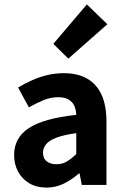

<svg xmlns="http://www.w3.org/2000/svg" viewBox="-20 -839 564 871"><path d="M191 12Q146 12 113 -7.5Q80 -27 62 -60.5Q44 -94 44 -136Q44 -214 111 -258Q178 -302 326 -318Q325 -341 317 -359Q309 -377 291 -387.5Q273 -398 244 -398Q211 -398 178.5 -385Q146 -372 111 -352L62 -442Q92 -460 125.5 -475Q159 -490 195 -498.5Q231 -507 270 -507Q333 -507 376 -482Q419 -457 441 -408.5Q463 -360 463 -286V0H351L341 -52H338Q306 -24 269.5 -6Q233 12 191 12ZM236 -94Q263 -94 283.5 -106.5Q304 -119 326 -140V-235Q269 -227 236 -214.5Q203 -202 189 -184.5Q175 -167 175 -147Q175 -120 192 -107Q209 -94 236 -94ZM290 -573 222 -640 374 -819 467 -729Z"/></svg>

Font: Assistant ExtraLight
Style: Bold
Weight: 700
Version: Version 3.000